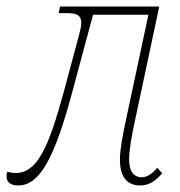

<svg xmlns="http://www.w3.org/2000/svg" viewBox="-63 -556 550 586"><path d="M-7 10C59 10 104 -76 157 -273L221 -511H390L321 -188C311 -141 303 -98 303 -69C303 -12 328 10 365 10C392 10 411 -3 432 -27L417 -44C401 -25 386 -15 369 -15C348 -15 331 -30 331 -69C331 -98 339 -142 349 -188L423 -536H120L116 -516H138C166 -516 185 -513 185 -486C185 -476 182 -463 178 -448L132 -277C85 -104 50 -28 -15 -28C-23 -28 -31 -29 -41 -32C-42 -28 -43 -23 -43 -18C-43 0 -31 10 -7 10Z"/></svg>

Font: Noto Serif Condensed Thin
Style: Italic
Weight: 100
Width: 3
Italic angle: -12°
Designer: Monotype Design Team
Foundry: Monotype Imaging Inc.
Version: Version 2.013